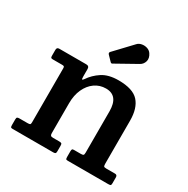

<svg xmlns="http://www.w3.org/2000/svg" viewBox="-173 -925 1051 1076"><g transform="rotate(30 352.0 -386.5)"><path d="M111 -450H51Q41.5 -450 39 -453.2Q36.5 -456.5 36.5 -466.5V-504Q36.5 -520 53 -520H227Q246.5 -520 246.5 -500.5V-454Q246.5 -434.5 249.8 -434.2Q253 -434 259.5 -443Q284.5 -480.5 324.8 -506.8Q365 -533 429.5 -533Q522.5 -533 560 -491.2Q597.5 -449.5 597.5 -369V-92Q597.5 -78.5 600.2 -74.2Q603 -70 617 -70H673Q687.5 -70 687.5 -54V-15.5Q687.5 -4 683.2 -2Q679 0 667.5 0H407Q397.5 0 395.5 -3.8Q393.5 -7.5 393.5 -18V-53Q393.5 -62 395.8 -66Q398 -70 407 -70H451Q463.5 -70 467.5 -73.2Q471.5 -76.5 471.5 -89.5V-356.5Q471.5 -458 391.5 -458Q351.5 -458 320 -435.8Q288.5 -413.5 270.5 -374Q252.5 -334.5 252.5 -283V-90Q252.5 -78.5 256.5 -74.2Q260.5 -70 272.5 -70H312Q322.5 -70 326.5 -67Q330.5 -64 330.5 -52.5V-16Q330.5 -6 326.5 -3Q322.5 0 313 0H51Q41 0 38.8 -3.5Q36.5 -7 36.5 -17.5V-52.5Q36.5 -64 40.2 -67Q44 -70 55 -70H107Q118.5 -70 122.5 -72.5Q126.5 -75 126.5 -86V-437Q126.5 -445.5 123 -447.8Q119.5 -450 111 -450ZM338 -600.5 309 -630.5Q301 -639.5 309 -647.5L413 -757.5Q423.5 -769 440.8 -772.2Q458 -775.5 475 -770.2Q492 -765 501.5 -751Q518 -726.5 511.8 -704.5Q505.5 -682.5 486.5 -672L356 -599Q350 -595 346.5 -595Q343 -595 338 -600.5Z"/></g></svg>

Font: Besley SemiBold
Style: Regular
Weight: 600
Designer: Owen Earl
Foundry: indestructible type*
Version: Version 2.001; ttfautohint (v1.8.3)